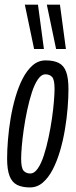

<svg xmlns="http://www.w3.org/2000/svg" viewBox="-20 -810 333 840"><path d="M111 10Q76.5 10 54.3 -1.4Q32.1 -12.8 21.6 -40.6Q11.1 -68.4 11.1 -116.5Q11.1 -152.9 14.8 -198.3Q18.4 -243.6 26.5 -292.1Q34.6 -340.5 47.8 -385.8Q61 -431.1 79.6 -467Q98.3 -503 123.1 -524.4Q147.9 -545.8 179.6 -545.8Q214.8 -545.8 237 -534.6Q259.2 -523.4 269.3 -496Q279.5 -468.7 279.5 -420Q279.5 -383.5 275.9 -337.9Q272.3 -292.2 264.1 -243.8Q256 -195.3 242.8 -150.3Q229.7 -105.4 211 -69.1Q192.3 -32.8 167.5 -11.4Q142.8 10 111 10ZM112.3 -51Q130.3 -51 145.3 -72.7Q160.3 -94.4 171.8 -130Q183.3 -165.5 192.2 -207.5Q201.2 -249.5 207.3 -291.5Q213.3 -333.5 216 -367.8Q218.7 -402.1 218.7 -420.7Q218.7 -461.9 207.9 -473.3Q197.2 -484.8 179 -484.8Q160.9 -484.8 146 -463.1Q131 -441.4 119.5 -405.8Q108 -370.3 99 -328.3Q90.1 -286.3 84 -244.3Q77.9 -202.3 75.2 -168.5Q72.5 -134.7 72.5 -115.7Q72.5 -75 83.3 -63Q94.1 -51 112.3 -51ZM129.2 -595.7 88.6 -789.7H146.1L172.1 -595.7ZM225.4 -595.7 184.8 -789.7H242.3L268.3 -595.7Z"/></svg>

Font: Georama
Style: Italic
Weight: 400
Width: 2
Italic angle: -9°
Designer: Jean-Baptiste Levee
Foundry: Production Type
Version: Version 1.000